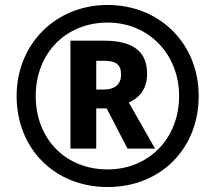

<svg xmlns="http://www.w3.org/2000/svg" viewBox="-20 -744 868 774"><path d="M414 10C627 10 781 -144 781 -357C781 -570 622 -724 414 -724C203 -724 47 -565 47 -357C47 -144 201 10 414 10ZM414 -61C244 -61 124 -184 124 -357C124 -530 246 -653 414 -653C580 -653 702 -525 702 -357C702 -184 578 -61 414 -61ZM264 -145H368V-307H410L494 -145H605L499 -331C539 -348 573 -382 573 -447C573 -532 522 -580 399 -580H264ZM398 -383H368V-499H398C446 -499 468 -485 468 -444C468 -404 443 -383 398 -383Z"/></svg>

Font: Noto Sans Gurmukhi ExtraBold
Style: Regular
Weight: 800
Designer: Jelle Bosma - Monotype Design Team
Foundry: Monotype Imaging Inc.
Version: Version 2.004